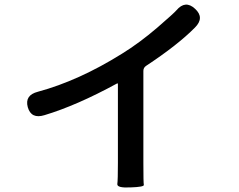

<svg xmlns="http://www.w3.org/2000/svg" viewBox="-20 -791 1040 837"><path d="M549 26Q489 29 491.5 11Q494 -7 494 -81V-424Q494 -429 490 -427Q314 -331 174 -289Q116 -271 101 -324Q87 -376 145 -391Q323 -439 512 -557Q588 -604 665 -670Q738 -733 749 -746Q788 -792 830 -753Q873 -714 830 -671Q755 -595 617 -504Q605 -496 605 -482V-81Q605 6 607 15Q609 24 549 26Z"/></svg>

Font: Resource Han Rounded KR Medium
Style: Regular
Weight: 500
Designer: Cyano Hao (round all glyphs); Ryoko NISHIZUKA 西塚涼子 (kana, bopomofo & ideographs); Paul D. Hunt (Latin, Greek & Cyrillic)
Foundry: Cyano Hao
Version: 0.990